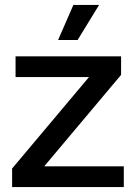

<svg xmlns="http://www.w3.org/2000/svg" viewBox="-20 -757 551 777"><path d="M29 0V-75L340 -445H43V-529H470V-454L159 -84H481V0ZM215 -595 277 -737H381L294 -595Z"/></svg>

Font: Mona Sans ExtraLight Medium
Style: Regular
Weight: 500
Version: Version 2.000